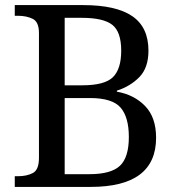

<svg xmlns="http://www.w3.org/2000/svg" viewBox="-20 -734 694 754"><path d="M38 0V-42H51Q85 -42 109 -54.5Q133 -67 133 -114V-604Q133 -648 108.5 -660Q84 -672 51 -672H38V-714H306Q436 -714 499.5 -670.5Q563 -627 563 -535Q563 -468 527.5 -431.5Q492 -395 439 -378V-374Q507 -362 550 -317.5Q593 -273 593 -193Q593 0 336 0ZM303 -399Q391 -399 423.5 -431Q456 -463 456 -535Q456 -609 421 -636.5Q386 -664 301 -664H234V-399ZM331 -50Q416 -50 451 -83Q486 -116 486 -196Q486 -274 453.5 -311.5Q421 -349 333 -349H234V-50Z"/></svg>

Font: Noto Serif Yezidi
Style: Regular
Weight: 400
Designer: Dalton Maag Ltd
Foundry: Dalton Maag Ltd
Version: Version 1.001; ttfautohint (v1.8.4.7-5d5b)